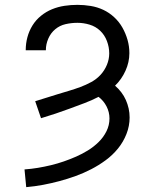

<svg xmlns="http://www.w3.org/2000/svg" viewBox="-20 -763 640 791"><path d="M88 8 81 -65Q109 -67 136 -71.5Q163 -76 190 -82.5Q217 -89 243 -98Q269 -107 294 -118Q319 -129 342.5 -143.5Q366 -158 386 -177.5Q406 -197 418.5 -222Q431 -247 431 -275Q431 -301 419 -324.5Q407 -348 386 -364Q357 -349 327.5 -338Q298 -327 268.5 -316Q239 -305 209 -295Q179 -285 149 -276L125 -346Q148 -353 171.5 -360.5Q195 -368 218 -375Q241 -382 264.5 -389Q288 -396 311 -404.5Q334 -413 356 -425Q378 -437 394.5 -455Q411 -473 420.5 -496Q430 -519 430 -543Q430 -569 420.5 -594Q411 -619 392.5 -636.5Q374 -654 349 -661.5Q324 -669 299 -669Q274 -669 250 -663.5Q226 -658 207.5 -642.5Q189 -627 179 -604Q169 -581 169 -557V-556H86V-557Q86 -584 93 -610Q100 -636 114 -658.5Q128 -681 149 -698Q170 -715 194.5 -725Q219 -735 245.5 -739Q272 -743 299 -743Q326 -743 353.5 -738.5Q381 -734 405.5 -722.5Q430 -711 450.5 -692Q471 -673 484.5 -649Q498 -625 505.5 -598.5Q513 -572 513 -544Q513 -507 497 -471.5Q481 -436 454 -410Q468 -398 479.5 -383Q491 -368 498.5 -351Q506 -334 510 -316Q514 -298 514 -279Q514 -244 501 -211Q488 -178 466 -151Q444 -124 415.5 -103Q387 -82 356 -66Q325 -50 292 -38Q259 -26 225.5 -17Q192 -8 157.5 -1.5Q123 5 88 8Z"/></svg>

Font: Iosevka Fixed Extended
Style: Regular
Weight: 400
Width: 7
Monospace: yes
Designer: Belleve Invis
Foundry: Belleve Invis
Version: Version 24.1.1; ttfautohint (v1.8.4)